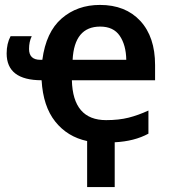

<svg xmlns="http://www.w3.org/2000/svg" viewBox="-20 -570 694 780"><path d="M387 -462Q441 -462 466.5 -424.5Q492 -387 493 -327H275Q282 -462 387 -462ZM334 3V190H446V8Q526 4 583 -27V-121Q542 -102 502.5 -92Q463 -82 411 -82Q276 -82 272 -244H610V-306Q610 -420 550 -485Q490 -550 386 -550Q294 -550 230.5 -495Q167 -440 152 -327H144Q98 -327 98 -371Q98 -401 109 -423H23Q7 -393 7 -353Q7 -244 149 -244Q155 -138 204.5 -76Q254 -14 334 3Z"/></svg>

Font: Noto Sans Display Medium
Style: Regular
Weight: 500
Designer: Monotype Design Team
Foundry: Monotype Imaging Inc.
Version: Version 1.900